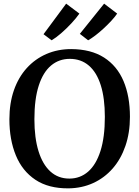

<svg xmlns="http://www.w3.org/2000/svg" viewBox="-20 -1021 764 1052"><path d="M356 11Q246 12 174 -36Q102 -84 66.8 -169.8Q31.5 -255.5 31.5 -367.5Q31.5 -455.5 56.2 -526.5Q81 -597.5 126.5 -647.8Q172 -698 234 -725Q296 -752 370 -752Q478.5 -751.5 550 -705.8Q621.5 -660 656.8 -576.8Q692 -493.5 692 -381Q692 -293.5 667.2 -221.5Q642.5 -149.5 597.5 -98Q552.5 -46.5 491 -18.2Q429.5 10 356 11ZM360 -42.5Q419 -42.5 462.8 -80.5Q506.5 -118.5 530.5 -193.8Q554.5 -269 554.5 -380.5Q554.5 -483 532.2 -553.8Q510 -624.5 467 -661.5Q424 -698.5 362.5 -698.5Q303.5 -698.5 260 -662.2Q216.5 -626 192.5 -552.5Q168.5 -479 168.5 -367.5Q168.5 -265.5 191 -192.8Q213.5 -120 256.2 -81.2Q299 -42.5 360 -42.5ZM462.5 -800.5 417.5 -835.5 550.5 -1001 622 -946.5Q609 -927.5 589.2 -906.2Q569.5 -885 547.2 -864.5Q525 -844 503 -827.2Q481 -810.5 463.5 -800.5ZM262.5 -800.5 218.5 -833.5 342.5 -1001 415 -946.5Q397.5 -921.5 370.8 -892.8Q344 -864 315.5 -839.2Q287 -814.5 263.5 -800.5Z"/></svg>

Font: Merriweather 28pt SemiBold
Style: Regular
Weight: 600
Version: Version 2.100